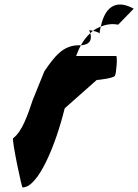

<svg xmlns="http://www.w3.org/2000/svg" viewBox="-20 -714 605 840"><path d="M37 -109C32 -98 76 114 79 106C148 106 224 -81 263 -240L403 -364C410 -364 479 -372 483 -383C489 -394 495 -469 488 -469H313C320 -487 326 -502 334 -516H325C255 -516 218 -466 174 -402L123 -276C102 -213 77 -138 37 -109ZM334 -516C383 -519 380 -551 375 -569C360 -555 346 -538 334 -516ZM370 -582C370 -582 372 -576 375 -569C379 -573 383 -576 387 -579C379 -581 373 -582 370 -582ZM387 -579C400 -576 415 -572 415 -566C417 -578 418 -588 421 -598C409 -593 397 -587 387 -579ZM415 -564V-566ZM421 -598C447 -608 472 -611 497 -606L565 -676C500 -712 443 -699 421 -598Z"/></svg>

Font: Ampere
Style: SCIta
Weight: 400
Version: Version 1